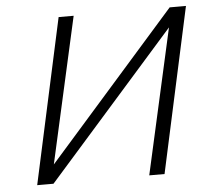

<svg xmlns="http://www.w3.org/2000/svg" viewBox="-49 -711 835 763"><g transform="rotate(-5 368.5 -329.0)"><path d="M96 0 103 -32 655 -658H693L686 -625L134 0ZM69 0 212 -658H272L125 0ZM516 0 663 -658H720L577 0Z"/></g></svg>

Font: Ysabeau Office Light
Style: Italic
Weight: 300
Italic angle: -12°
Designer: Christian Thalmann (Catharsis Fonts)
Version: Version 2.001;gftools[0.9.30]; featfreeze: tnum,lnum,ss02